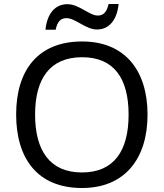

<svg xmlns="http://www.w3.org/2000/svg" viewBox="-20 -933 821 963"><path d="M208 -784H259C268 -823 282 -842 314 -842C358 -842 410 -785 466 -785C529 -785 567 -835 575 -913H525C515 -874 501 -855 470 -855C428 -855 377 -912 318 -912C255 -912 216 -863 208 -784ZM720 -358C720 -580 606 -725 392 -725C168 -725 61 -578 61 -359C61 -138 168 10 391 10C606 10 720 -137 720 -358ZM156 -358C156 -538 230 -646 392 -646C553 -646 625 -538 625 -358C625 -178 553 -68 391 -68C230 -68 156 -178 156 -358Z"/></svg>

Font: Noto Sans Bengali
Style: Regular
Weight: 400
Designer: Jelle Bosma - Monotype Design Team
Foundry: Monotype Imaging Inc.
Version: Version 2.003